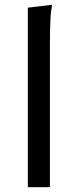

<svg xmlns="http://www.w3.org/2000/svg" viewBox="-20 -780 324 800"><path d="M96 -748 196 -760V-752Q192 -734 190.5 -707Q189 -680 188.5 -652Q188 -624 188 -604V0H96Z"/></svg>

Font: Kufam
Style: Italic
Weight: 400
Italic angle: -11°
Designer: Artur Schmal
Foundry: Original Type
Version: Version 1.301; ttfautohint (v1.8.3)